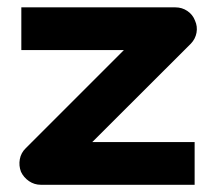

<svg xmlns="http://www.w3.org/2000/svg" viewBox="-20 -512 599 532"><path d="M520.3 -455Q527.7 -438.6 524.5 -421.3Q521.3 -404 508.9 -391.1L235.6 -118.3H519.3V0H93.1Q75.2 0 60.4 -10.1Q45.5 -20.3 38.1 -36.1Q31.7 -53 34.9 -70.8Q38.1 -88.6 51.5 -101.5L323.3 -373.3H39.1V-491.6H466.3Q484.2 -491.6 499 -481.7Q513.9 -471.8 520.3 -455Z"/></svg>

Font: AKL FREE 001
Style: Regular
Weight: 400
Designer: AKL
Foundry: AKL
Version: Version 1.00;August 10, 2024;FontCreator 13.0.0.2630 64-bit